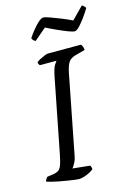

<svg xmlns="http://www.w3.org/2000/svg" viewBox="-143 -977 725 1045"><g transform="rotate(-15 219.0 -454.5)"><path d="M167 0Q160 0 142.5 -2.5Q125 -5 102.5 -8.5Q80 -12 57 -16.5Q34 -21 16.5 -25.5Q-1 -30 -9 -33Q-7 -41 -3 -47.5Q1 -54 5 -57L34 -61Q57 -64 69 -72.5Q81 -81 88 -101.5Q95 -122 102 -158L184 -576Q193 -620 203.5 -636Q214 -652 216 -654H122Q120 -657 117.5 -661Q115 -665 114 -672Q121 -679 134.5 -686Q148 -693 161.5 -698.5Q175 -704 180 -704H367Q371 -700 375 -691Q379 -682 379 -671L330 -658Q297 -650 284.5 -631Q272 -612 264 -572L178 -132Q174 -108 164.5 -90.5Q155 -73 148 -65L246 -55Q248 -52 250 -45Q252 -38 252 -33Q236 -20 211 -10Q186 0 167 0ZM354 -783Q343 -783 317 -793Q291 -803 259 -817.5Q227 -832 202 -845L134 -787Q130 -789 124 -794Q118 -799 115 -808Q129 -829 146 -850Q163 -871 179.5 -885.5Q196 -900 207 -900Q217 -900 243.5 -890.5Q270 -881 302.5 -868Q335 -855 361 -842L427 -909Q434 -906 439 -900Q444 -894 447 -890Q433 -866 415 -841.5Q397 -817 381 -800Q365 -783 354 -783Z"/></g></svg>

Font: Texturina Medium 12pt
Style: Italic
Weight: 400
Italic angle: -11°
Version: Version 1.002